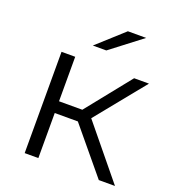

<svg xmlns="http://www.w3.org/2000/svg" viewBox="-133 -834 847 937"><g transform="rotate(20 290.5 -365.5)"><path d="M466 -731 304 -607H234L371 -731ZM486 0 292 -234H172V0H101V-526H172V-295H293L478 -526H555L348 -271L570 0Z"/></g></svg>

Font: Montserrat Alternates
Style: Regular
Weight: 400
Designer: Julieta Ulanovsky
Foundry: Julieta Ulanovsky
Version: Version 7.200;PS 007.200;hotconv 1.0.88;makeotf.lib2.5.64775